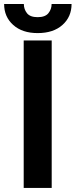

<svg xmlns="http://www.w3.org/2000/svg" viewBox="-54 -927 373 947"><path d="M201 -727.3V0H62.9V-727.3ZM200.6 -907.3H299Q299 -844.1 254.1 -804Q209.2 -763.8 131.7 -763.8Q55.8 -763.8 11 -804Q-33.7 -844.1 -33.7 -907.3H63.6Q63.6 -881.7 79 -862Q94.5 -842.3 131.7 -842.3Q169 -842.3 184.8 -862Q200.6 -881.7 200.6 -907.3Z"/></svg>

Font: Interface
Style: Bold
Weight: 700
Designer: Rasmus Andersson
Foundry: rsms
Version: Version 1.8